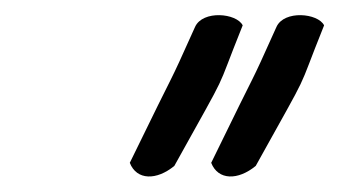

<svg xmlns="http://www.w3.org/2000/svg" viewBox="-20 -688 442 250"><path d="M149 -476C158 -453 184 -453 207 -472C283 -609 257 -558 296 -655C288 -671 244 -675 234 -653C194 -564 218 -618 149 -476ZM255 -476C264 -453 290 -453 313 -472C389 -609 363 -558 402 -655C394 -671 350 -675 340 -653C300 -564 324 -618 255 -476Z"/></svg>

Font: Comica
Style: RgIta
Weight: 400
Designer: Jasper
Foundry: KineticPlasma Fonts/Cannot Into Space Fonts
Version: Version 0.89